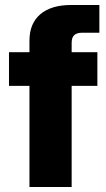

<svg xmlns="http://www.w3.org/2000/svg" viewBox="-20 -749 426 769"><path d="M98 -405H16V-540H98V-586Q98 -655 141.5 -692Q185 -729 265 -729H378V-618H310Q288 -618 277.5 -608.5Q267 -599 267 -577V-540H370V-405H267V0H98Z"/></svg>

Font: Mona Sans ExtraBold
Style: Regular
Weight: 800
Designer: Deni Anggara
Foundry: GitHub
Version: Version 2.000